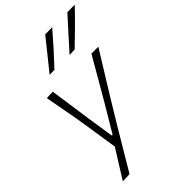

<svg xmlns="http://www.w3.org/2000/svg" viewBox="-283 -879 1175 1175"><g transform="rotate(-45 304.0 -291.5)"><path d="M51 194.5Q79.5 148.5 108.8 101.8Q138 55 167 9Q159.5 -40 152 -89Q144.5 -138 137 -186.5L122.5 -276.5Q112.5 -330 102.5 -385.8Q92.5 -441.5 82.5 -494.5L136 -497Q146 -427.5 155.5 -360.8Q165 -294 175 -224.5L201.5 -51.5H208.5L312 -225.5Q352.5 -295 390.8 -361.2Q429 -427.5 468 -494.5H528Q502.5 -453.5 479.5 -416.5Q456.5 -379.5 429.2 -335Q402 -290.5 363.5 -228.5L279 -89.5Q221.5 6.5 182.5 72.5Q143.5 138.5 111.5 192ZM367.5 -583Q412 -632.5 455.5 -681Q499 -729.5 543 -777.5L607.5 -778.5Q562 -730.5 512.8 -681.5Q463.5 -632.5 413 -584.5ZM195 -583Q235 -632.5 273.8 -681Q312.5 -729.5 351 -777.5L412.5 -778.5Q371.5 -730.5 327.5 -681.5Q283.5 -632.5 238 -584.5Z"/></g></svg>

Font: Commissioner Loud ExtraLight
Style: Italic
Weight: 200
Italic angle: -12°
Designer: Kostas Bartsokas
Foundry: Kostas Bartsokas
Version: Version 1.000; ttfautohint (v1.8.3)